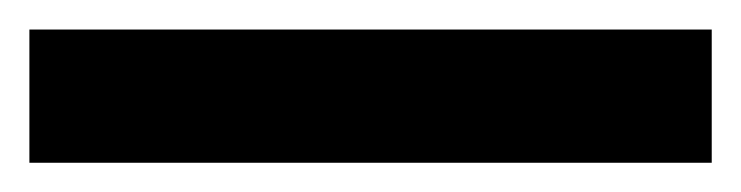

<svg xmlns="http://www.w3.org/2000/svg" viewBox="-21 -20 502 130"><path d="M460.9 0H-1.1V90.2H460.9Z"/></svg>

Font: Magic Ui Pro Medium
Style: Regular
Weight: 500
Designer: Stefan Endress, Andreas Faust
Version: Version 1.000;FEAKit 1.0